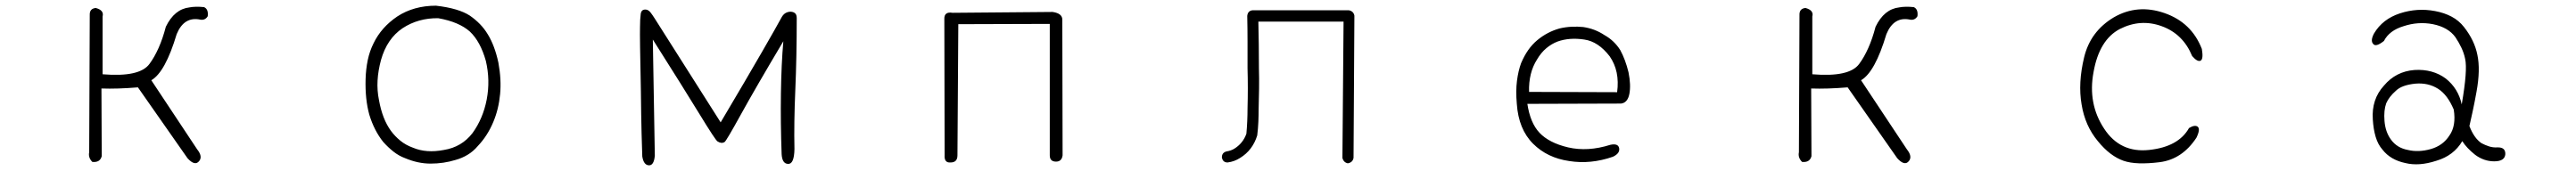

<svg xmlns="http://www.w3.org/2000/svg" viewBox="-20 -574 9040 601"><path d="M316 -546Q346 -538 340 -516V-313Q471 -302 505 -350Q522 -373 536.5 -405.5Q551 -438 562 -480Q592 -542 645 -548Q666 -552 696 -549Q712 -542 709 -517Q700 -502 683 -505Q626 -517 600 -454Q560 -320 511 -292L672 -49Q692 -24 679 -8Q664 11 638 -18L464 -267Q428 -264 396 -263Q364 -262 336 -263L337 -25Q331 -2 304 -5Q289 -20 293 -39L295 -525Q296 -544 316 -546Z M1510 -554Q1589 -545 1629 -519Q1649 -505 1664.5 -489Q1680 -473 1692 -453Q1716 -414 1729 -354Q1740 -294 1735 -243Q1730 -190 1711 -145Q1701 -121 1687.5 -100Q1674 -79 1657 -61Q1641 -42 1621 -30Q1601 -18 1579 -12Q1537 1 1491 1Q1447 1 1402 -18Q1380 -26 1361 -41Q1342 -56 1325 -75Q1293 -115 1276 -171Q1261 -225 1263 -296Q1264 -331 1270.5 -362.5Q1277 -394 1291 -422Q1318 -478 1374 -516Q1432 -554 1510 -554ZM1518 -510Q1448 -511 1393 -475Q1338 -438 1317 -363Q1307 -326 1305 -291Q1303 -256 1310 -222Q1322 -155 1352 -114Q1366 -95 1385 -79.5Q1404 -64 1429 -55Q1476 -35 1538 -47Q1600 -57 1638 -106Q1675 -157 1688 -224Q1701 -292 1685 -360Q1666 -428 1629 -463Q1591 -497 1518 -510Z M2768 -50Q2767 4 2745 2Q2725 1 2723 -32Q2719 -142 2720.5 -246Q2722 -350 2729 -429Q2632 -266 2580.5 -172.5Q2529 -79 2523 -75Q2512 -68 2498 -77Q2491 -81 2434.5 -173.5Q2378 -266 2271 -435L2278 -27Q2275 7 2258 7Q2239 7 2234 -24Q2233 -47 2231.5 -105.5Q2230 -164 2229 -258Q2225 -447 2226 -478Q2226 -507 2228.5 -525Q2231 -543 2249 -540Q2257 -538 2263.5 -529.5Q2270 -521 2277 -510L2509 -144Q2602 -301 2653.5 -390.5Q2705 -480 2724 -515Q2731 -527 2743 -531Q2755 -535 2765.5 -530.5Q2776 -526 2776 -511Q2776 -373 2771 -257.5Q2766 -142 2768 -50Z M3664 -490 3343 -489 3340 -28Q3340 -3 3316 -3Q3293 -1 3295 -29L3294 -507Q3293 -534 3323 -529L3674 -532Q3708 -527 3708 -505L3709 -28Q3706 -6 3686 -6Q3664 -6 3664 -28Z M4713 -538Q4730 -535 4733 -519L4730 -19Q4727 -3 4710 0Q4695 -3 4691 -19L4695 -498H4396Q4397 -458 4397.5 -417.5Q4398 -377 4398 -334Q4399 -298 4398.5 -262.5Q4398 -227 4397 -192Q4397 -169 4396 -145.5Q4395 -122 4392 -98Q4376 -46 4332 -19Q4312 -6 4288 -3Q4271 -3 4268 -21Q4268 -38 4285 -42Q4299 -44 4311 -51Q4342 -70 4354 -104Q4356 -126 4357 -148.5Q4358 -171 4358 -193Q4360 -264 4358 -334Q4358 -381 4358 -426.5Q4358 -472 4357 -518Q4359 -537 4377 -538Z M5340 -209Q5345 -176 5355.5 -150.5Q5366 -125 5383 -107Q5399 -90 5424 -77Q5449 -64 5483 -56Q5552 -40 5631 -65Q5658 -71 5662 -54Q5666 -35 5640 -23Q5562 4 5487 -8Q5410 -19 5360 -69Q5309 -120 5303 -209Q5299 -254 5303.5 -289.5Q5308 -325 5318 -352Q5329 -378 5343 -398Q5357 -418 5375 -433Q5410 -462 5453 -474Q5474 -479 5495.5 -480Q5517 -481 5536 -479Q5577 -473 5610 -451Q5628 -441 5642 -427.5Q5656 -414 5666 -398Q5684 -365 5695 -320Q5704 -275 5698 -244Q5692 -213 5669 -210ZM5655 -250Q5665 -324 5629 -376Q5589 -428 5540 -435Q5488 -443 5446 -428Q5425 -420 5406.5 -404.5Q5388 -389 5374 -365Q5344 -318 5346 -251Z M6316 -546Q6346 -538 6340 -516V-313Q6471 -302 6505 -350Q6522 -373 6536.5 -405.5Q6551 -438 6562 -480Q6592 -542 6645 -548Q6666 -552 6696 -549Q6712 -542 6709 -517Q6700 -502 6683 -505Q6626 -517 6600 -454Q6560 -320 6511 -292L6672 -49Q6692 -24 6679 -8Q6664 11 6638 -18L6464 -267Q6428 -264 6396 -263Q6364 -262 6336 -263L6337 -25Q6331 -2 6304 -5Q6289 -20 6293 -39L6295 -525Q6296 -544 6316 -546Z M7673 -377Q7641 -455 7566 -482Q7492 -509 7419 -472Q7347 -434 7327 -321Q7306 -210 7364 -122Q7420 -36 7522 -47Q7625 -58 7662 -124Q7682 -136 7692 -129Q7703 -121 7688 -90Q7638 -14 7559 -4Q7519 1 7487 0Q7455 -1 7432 -9Q7409 -17 7386.5 -34Q7364 -51 7342 -78Q7297 -132 7285 -207Q7272 -282 7294 -373Q7316 -464 7398 -513Q7481 -561 7576 -528Q7671 -495 7707 -402Q7713 -367 7703 -361Q7692 -355 7673 -377Z M8311 -456Q8341 -507 8402 -527Q8463 -547 8526 -535Q8558 -529 8583.5 -515.5Q8609 -502 8627 -479Q8664 -432 8674 -381Q8685 -329 8671 -252Q8664 -213 8657.5 -183Q8651 -153 8646 -131Q8662 -89 8688 -71Q8701 -64 8715 -59.5Q8729 -55 8744 -56Q8773 -57 8772 -32Q8770 -7 8733 -7Q8697 -7 8666 -30Q8636 -54 8621 -78Q8591 -27 8530 -9Q8469 11 8421 -1Q8369 -12 8341 -48Q8325 -66 8317 -93Q8309 -120 8307 -154Q8302 -225 8346 -273Q8388 -323 8453 -328Q8485 -330 8512.5 -322.5Q8540 -315 8563 -298Q8607 -263 8619 -207Q8640 -328 8631 -367Q8627 -387 8618 -406Q8609 -425 8597 -443Q8572 -478 8518 -489Q8466 -499 8415 -482Q8365 -467 8346 -430Q8317 -407 8308 -420Q8298 -431 8311 -456ZM8591 -189Q8580 -215 8566.5 -233Q8553 -251 8536 -262Q8501 -284 8456 -280Q8408 -275 8388 -255Q8364 -234 8354 -211Q8345 -186 8348 -149Q8351 -110 8371 -83Q8392 -54 8430 -47Q8467 -38 8510 -50Q8553 -62 8576 -98Q8600 -132 8591 -189Z"/></svg>

Font: Yomogi
Style: Regular
Weight: 400
Designer: satsuyako
Foundry: satsuyako
Version: Version 3.100